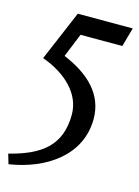

<svg xmlns="http://www.w3.org/2000/svg" viewBox="-127 -559 601 830"><g transform="rotate(15 173.0 -144.0)"><path d="M116 -497 21 -273C126 -235 204 -163 204 -69C204 71 121 130 -18 165L-5 209C159 184 300 87 300 -75C300 -185 223 -258 108 -306L151 -412H338L362 -497Z"/></g></svg>

Font: Rosario
Style: Regular
Weight: 400
Designer: Hector Gatti
Foundry: Omnibus Type
Version: Version 1.100